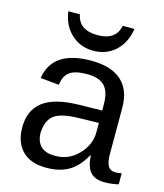

<svg xmlns="http://www.w3.org/2000/svg" viewBox="-112 -821 779 914"><g transform="rotate(15 278.0 -363.5)"><path d="M202 10Q124 10 83 -31.5Q42 -73 42 -147Q42 -230 97 -273.5Q152 -317 271 -320L389 -322V-351Q389 -415 362 -443Q335 -471 276 -471Q217 -471 190 -451.5Q163 -432 158 -387L66 -396Q88 -538 278 -538Q377 -538 427.5 -492.5Q478 -447 478 -360V-133Q478 -92 489 -73Q500 -54 527 -54Q541 -54 556 -58V-3Q521 5 488 5Q440 5 417.5 -20.5Q395 -46 392 -101H389Q356 -42 311.5 -16Q267 10 202 10ZM222 -56Q292 -53 341 -103.5Q390 -154 389 -217V-261L293 -259Q204 -257 170.5 -232Q137 -207 133 -146Q133 -103 156 -79.5Q179 -56 222 -56ZM273 -586Q209 -586 164.5 -627.5Q120 -669 111 -737H168Q182 -663 274 -663Q365 -663 379 -737H437Q426 -667 382 -626.5Q338 -586 273 -586Z"/></g></svg>

Font: Libra Sans
Style: Regular
Weight: 400
Foundry: Context Ltd
Version: Version 1.002